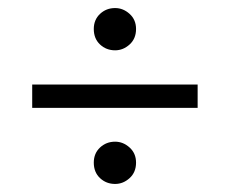

<svg xmlns="http://www.w3.org/2000/svg" viewBox="-20 -610 571 477"><path d="M60 -342V-400H471V-342ZM266 -485Q244 -485 228.5 -499.5Q213 -514 213 -538Q213 -561 228.5 -575.5Q244 -590 266 -590Q286 -590 302 -575.5Q318 -561 318 -538Q318 -514 302 -499.5Q286 -485 266 -485ZM266 -153Q244 -153 228.5 -167.5Q213 -182 213 -206Q213 -229 228.5 -243.5Q244 -258 266 -258Q286 -258 302 -243.5Q318 -229 318 -206Q318 -182 302 -167.5Q286 -153 266 -153Z"/></svg>

Font: Instrument Sans Condensed
Style: Regular
Weight: 400
Width: 3
Designer: Rodrigo Fuenzalida
Foundry: fragTYPE
Version: Version 1.000;gftools[0.9.28]